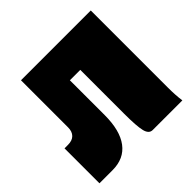

<svg xmlns="http://www.w3.org/2000/svg" viewBox="-139 -649 778 778"><g transform="rotate(-45 250.0 -260.0)"><path d="M80.1 -520H480V-80.1Q480 -33.2 484.9 0H314.9Q293.9 0 286.9 -28.1Q279.8 -56.2 279.8 -129.9V-379.9H220.2V-180.2Q220.2 -92.3 185.5 -46.1Q150.9 0 85 0H9.8V-200.2H29.8Q54.2 -200.2 67.1 -213.1Q80.1 -226.1 80.1 -250Z"/></g></svg>

Font: Mikodacs
Style: Regular
Weight: 400
Designer: gluk (gluksza@wp.pl)
Foundry: gluk (gluksza@wp.pl)
Version: Version 0.28